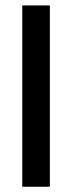

<svg xmlns="http://www.w3.org/2000/svg" viewBox="-20 -692 267 711"><path d="M62.5 -671.9H164.6V-0.5H62.5Z"/></svg>

Font: Vazir Medium FD-WOL
Style: Medium-FD-WOL
Weight: 500
Designer: Saber Rastikerdar
Foundry: Saber Rastikerdar
Version: Version 30.0.0